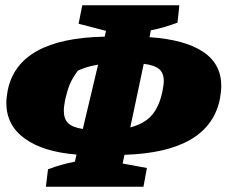

<svg xmlns="http://www.w3.org/2000/svg" viewBox="-20 -694 859 728"><path d="M154 14 162 -52Q188 -62 213 -69Q238 -76 264 -81L270 -108Q144 -118 74 -168.5Q4 -219 4 -304Q4 -315 5.5 -326.5Q7 -338 9 -350Q48 -549 377 -555L382 -577L278 -604L292 -674H660L653 -608Q628 -599 603 -591.5Q578 -584 552 -579L547 -553Q680 -544 749.5 -498Q819 -452 819 -368Q819 -357 817.5 -345Q816 -333 814 -320Q774 -117 452 -107L445 -74L537 -57L524 14ZM601 -387Q601 -417 583.5 -432Q566 -447 525 -452L474 -211Q528 -225 556 -257.5Q584 -290 596 -348Q598 -359 599.5 -369Q601 -379 601 -387ZM222 -274Q222 -243 238.5 -227Q255 -211 294 -205L352 -449Q306 -441 275 -426Q254 -397 244.5 -374Q235 -351 227 -316Q225 -304 223.5 -293.5Q222 -283 222 -274Z"/></svg>

Font: Piazzolla Black
Style: Italic
Weight: 900
Italic angle: -11.3°
Designer: Juan Pablo del Peral
Foundry: Huerta Tipografica
Version: Version 1.330